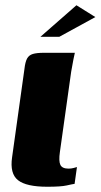

<svg xmlns="http://www.w3.org/2000/svg" viewBox="-20 -706 383 731"><path d="M160 5Q80 5 48.5 -20Q17 -45 26 -107L73 -443Q76 -470 83 -483Q90 -496 105 -500.5Q120 -505 147 -505H265Q264 -501 259.5 -479.5Q255 -458 251 -433L208 -127Q203 -92 210 -78Q217 -64 241 -64Q251 -64 260.5 -66.5Q270 -69 273 -70L264 -6Q256 -5 234 0Q212 5 160 5ZM134 -566 271 -686 343 -641 206 -566Z"/></svg>

Font: Genos Thin ExtraBold
Style: Italic
Weight: 800
Italic angle: -8°
Version: Version 1.010